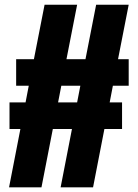

<svg xmlns="http://www.w3.org/2000/svg" viewBox="-20 -798 586 818"><path d="M156.7 0H18.6L66.9 -248.5H20.5V-361.8H88.9L102.5 -432.6H48.8V-545.9H124.5L169.9 -777.8H308.6L263.2 -545.9H344.2L389.6 -777.8H528.3L482.9 -545.9H528.3V-432.6H460.9L447.3 -361.8H500V-248.5H424.8L376.5 0H238.3L286.6 -248.5H205.1ZM241.2 -432.6 227.5 -361.8H308.6L322.3 -432.6Z"/></svg>

Font: Anton
Style: Regular
Weight: 400
Designer: Vernon Adams, Tural Alisoy
Foundry: Vernon Adams
Version: Version 2.300